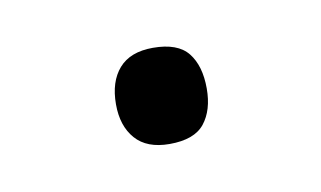

<svg xmlns="http://www.w3.org/2000/svg" viewBox="-29 -123 293 175"><g transform="rotate(-10 117.5 -35.5)"><path d="M76 -35Q76 -56 86.5 -68Q97 -80 118 -80Q141 -80 150.5 -68Q160 -56 160 -35Q160 -15 150.5 -3Q141 9 118 9Q97 9 86.5 -3Q76 -15 76 -35Z"/></g></svg>

Font: Noto Sans Hebrew Thin Light
Style: Regular
Weight: 300
Version: Version 3.001